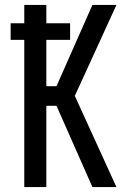

<svg xmlns="http://www.w3.org/2000/svg" viewBox="-20 -755 540 775"><path d="M78 0V-594H23V-661H78V-735H167V-661H263V-594H167V-407H208L353 -735H450L282 -368L450 0H353L208 -328H167V0Z"/></svg>

Font: Iosevka Fixed Medium
Style: Regular
Weight: 500
Monospace: yes
Designer: Belleve Invis
Foundry: Belleve Invis
Version: Version 32.3.0